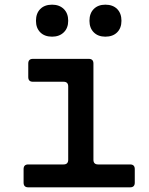

<svg xmlns="http://www.w3.org/2000/svg" viewBox="-20 -802 640 822"><path d="M101 0Q81 0 81 -20V-78Q81 -98 101 -98H252Q272 -98 272 -118V-432Q272 -452 252 -452H121Q101 -452 101 -472V-530Q101 -550 121 -550H360Q380 -550 380 -530V-118Q380 -98 400 -98H537Q557 -98 557 -78V-20Q557 0 537 0ZM431 -645Q400 -645 381.5 -663.5Q363 -682 363 -713Q363 -745 381.5 -763.5Q400 -782 431 -782Q463 -782 481.5 -763.5Q500 -745 500 -713Q500 -682 481.5 -663.5Q463 -645 431 -645ZM203 -645Q171 -645 152.5 -663.5Q134 -682 134 -713Q134 -745 152.5 -763.5Q171 -782 203 -782Q234 -782 253 -763.5Q272 -745 272 -713Q272 -682 253 -663.5Q234 -645 203 -645Z"/></svg>

Font: Pitagon Sans Mono SemiBold
Style: Regular
Weight: 600
Monospace: yes
Designer: Travis Tran
Foundry: Pitagon
Version: Version 1.001; ttfautohint (v1.8.4.7-5d5b);gftools[0.9.26]